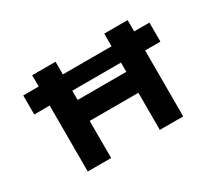

<svg xmlns="http://www.w3.org/2000/svg" viewBox="-129 -954 1354 1209"><g transform="rotate(-30 548.0 -350.0)"><path d="M90 -479.5V-617.9H232.6L309 -607.9H783.5L866.6 -617.9H1007.4V-479.5H863.6L795.5 -489.5H299L234.4 -479.5ZM726.3 0V-700H896.3V0ZM202.3 0V-700H372.3V0ZM268.8 -269.9 270.4 -422.1H816.8V-269.9Z"/></g></svg>

Font: Lexend Mega
Style: Regular
Weight: 400
Designer: Bonnie Shaver-Troup, Thomas Jockin
Foundry: Lexend
Version: Version 1.007